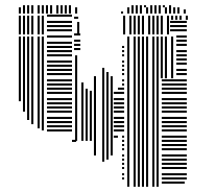

<svg xmlns="http://www.w3.org/2000/svg" viewBox="-20 -716 807 736"><path d="M60 -328H52V-576H60ZM76 -288H68V-576H76ZM92 -256H84V-576H92ZM108 -240H100V-576H108ZM132 -224H124V-576H132ZM148 -216H140V-576H148ZM272 -172H256V-180H272ZM256 -212H160V-220H256ZM256 -228H160V-236H256ZM256 -244H160V-252H256ZM256 -260H160V-268H256ZM256 -284H160V-292H256ZM256 -300H160V-308H256ZM256 -316H160V-324H256ZM256 -332H160V-340H256ZM256 -356H160V-364H256ZM256 -372H160V-380H256ZM256 -388H160V-396H256ZM256 -404H160V-412H256ZM256 -428H160V-436H256ZM256 -444H160V-452H256ZM256 -460H160V-468H256ZM256 -476H160V-484H256ZM256 -500H160V-508H256ZM256 -516H160V-524H256ZM256 -532H160V-540H256ZM256 -548H160V-556H256ZM256 -572H160V-580H256ZM276 -176H268V-504H276ZM300 -176H292V-400H300ZM316 -176H308V-376H316ZM332 -176H324V-368H332ZM348 -120H340V-424H348ZM288 -524H264V-532H288ZM288 -540H264V-548H288ZM288 -556H264V-564H288ZM288 -580H264V-588H288ZM380 -96H372V-456H380ZM396 -104H388V-440H396ZM412 -120H404V-424H412ZM456 -28H448V-36H456ZM456 -44H448V-52H456ZM456 -68H448V-76H456ZM456 -84H448V-92H456ZM456 -100H448V-108H456ZM456 -116H448V-124H456ZM456 -140H448V-148H456ZM456 -156H448V-164H456ZM456 -172H448V-180H456ZM432 -188H416V-196H432ZM456 -188H448V-196H456ZM456 -212H416V-220H456ZM456 -228H416V-236H456ZM456 -244H416V-252H456ZM456 -260H416V-268H456ZM456 -284H416V-292H456ZM456 -300H416V-308H456ZM456 -316H416V-324H456ZM456 -332H416V-340H456ZM456 -356H416V-364H456ZM456 -372H432V-380H456ZM456 -388H448V-396H456ZM456 -404H448V-412H456ZM456 -428H448V-436H456ZM456 -444H448V-452H456ZM456 -460H448V-468H456ZM456 -476H448V-484H456ZM456 -500H448V-508H456ZM456 -516H448V-524H456ZM456 -532H448V-540H456ZM476 0H468V-416H476ZM500 0H492V-416H500ZM516 0H508V-416H516ZM532 0H524V-416H532ZM548 0H540V-416H548ZM572 0H564V-416H572ZM588 0H580V-416H588ZM688 -12H600V-20H688ZM696 -28H600V-36H696ZM696 -44H600V-52H696ZM696 -68H600V-76H696ZM696 -84H600V-92H696ZM696 -100H600V-108H696ZM696 -116H600V-124H696ZM696 -140H600V-148H696ZM696 -156H600V-164H696ZM696 -172H600V-180H696ZM696 -188H600V-196H696ZM696 -212H600V-220H696ZM696 -228H600V-236H696ZM696 -244H600V-252H696ZM696 -260H600V-268H696ZM696 -284H600V-292H696ZM696 -300H600V-308H696ZM696 -316H600V-324H696ZM696 -332H600V-340H696ZM696 -356H600V-364H696ZM696 -372H600V-380H696ZM696 -388H600V-396H696ZM696 -404H600V-412H696ZM476 -416H468V-576H476ZM500 -416H492V-576H500ZM516 -416H508V-576H516ZM532 -416H524V-576H532ZM548 -416H540V-576H548ZM572 -416H564V-576H572ZM588 -416H580V-576H588ZM604 -416H596V-576H604ZM620 -416H612V-576H620ZM644 -416H636V-576H644ZM696 -428H656V-436H696ZM696 -444H656V-452H696ZM696 -468H656V-476H696ZM696 -484H656V-492H696ZM696 -500H656V-508H696ZM696 -516H656V-524H696ZM696 -540H656V-548H696ZM696 -556H656V-564H696ZM696 -572H656V-580H696ZM60 -584H52V-656H60ZM76 -584H68V-656H76ZM92 -584H84V-656H92ZM108 -584H100V-656H108ZM132 -584H124V-656H132ZM148 -584H140V-656H148ZM256 -596H160V-604H256ZM256 -612H160V-620H256ZM256 -628H160V-636H256ZM256 -652H160V-660H256ZM284 -584H276V-632H284ZM280 -644H264V-652H280ZM460 -584H452V-640H460ZM484 -584H476V-640H484ZM500 -584H492V-640H500ZM516 -584H508V-640H516ZM532 -584H524V-640H532ZM556 -584H548V-640H556ZM572 -584H564V-640H572ZM588 -584H580V-640H588ZM604 -584H596V-640H604ZM628 -584H620V-640H628ZM696 -596H632V-604H696ZM696 -612H632V-620H696ZM696 -628H632V-636H696ZM460 -640H452V-656H460ZM484 -640H476V-656H484ZM500 -640H492V-656H500ZM516 -640H508V-656H516ZM532 -640H524V-656H532ZM556 -640H548V-656H556ZM572 -640H564V-656H572ZM588 -640H580V-656H588ZM604 -640H596V-656H604ZM628 -640H620V-656H628ZM644 -640H636V-656H644ZM660 -640H652V-656H660ZM676 -640H668V-656H676ZM700 -640H692V-656H700ZM60 -664H52V-688H60ZM76 -664H68V-688H76ZM92 -664H84V-688H92ZM108 -664H100V-688H108ZM132 -664H124V-688H132ZM148 -664H140V-688H148ZM164 -664H156V-688H164ZM180 -664H172V-688H180ZM204 -664H196V-688H204ZM220 -664H212V-688H220ZM236 -664H228V-688H236ZM252 -664H244V-688H252ZM276 -664H268V-688H276ZM452 -664H444V-672H452ZM476 -664H468V-688H476ZM492 -664H484V-688H492ZM508 -664H500V-688H508ZM524 -664H516V-688H524ZM548 -664H540V-688H548ZM564 -664H556V-688H564ZM580 -664H572V-688H580ZM596 -664H588V-688H596ZM620 -664H612V-688H620ZM636 -664H628V-688H636ZM652 -664H644V-688H652ZM668 -664H660V-688H668ZM692 -664H684V-680H692ZM76 -688H68V-696H76ZM92 -688H84V-696H92ZM108 -688H100V-696H108ZM132 -688H124V-696H132ZM148 -688H140V-696H148ZM164 -688H156V-696H164ZM180 -688H172V-696H180ZM204 -688H196V-696H204ZM220 -688H212V-696H220ZM236 -688H228V-696H236ZM252 -688H244V-696H252ZM492 -688H484V-696H492ZM508 -688H500V-696H508ZM524 -688H516V-696H524ZM540 -688H532V-696H540ZM564 -688H556V-696H564ZM580 -688H572V-696H580ZM596 -688H588V-696H596ZM612 -688H604V-696H612ZM636 -688H628V-696H636Z"/></svg>

Font: Rubik Lines
Style: Regular
Weight: 400
Designer: Hubert and Fischer, NaN
Foundry: Hubert and Fischer, NaN
Version: Version 2.201